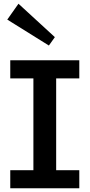

<svg xmlns="http://www.w3.org/2000/svg" viewBox="-20 -1009 480 1029"><path d="M159 -57V-631H281V-57ZM35 0V-97H405V0ZM35 -589V-686H405V-589ZM242 -765 19 -904 79 -989 274 -810Z"/></svg>

Font: BioRhyme SemiBold
Style: Regular
Weight: 600
Designer: Aoife Mooney
Foundry: Aoife Mooney Type
Version: Version 1.600;gftools[0.9.33]